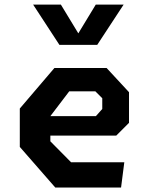

<svg xmlns="http://www.w3.org/2000/svg" viewBox="-20 -838 660 858"><path d="M227 0H521L535.5 -113H297.5L205 -206.5V-232H499.5L556.5 -289V-426L456.5 -534H223L68.5 -353V-181.5ZM128 -817.5H252L330 -689L408 -817.5H532.5L414.5 -637.5H245.5ZM205 -319 289.5 -430H406L437 -399V-351L408.5 -319Z"/></svg>

Font: Monaspace Krypton
Style: Bold
Weight: 700
Designer: Riley Cran & the Lettermatic Team
Foundry: Lettermatic
Version: Version 1.200 (Monaspace Krypton)